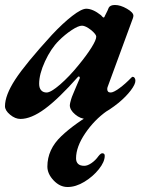

<svg xmlns="http://www.w3.org/2000/svg" viewBox="-44 -463 583 770"><path d="M-24 -37Q-24 -81 17 -144Q58 -207 164 -323Q208 -370 245.5 -399Q283 -428 302 -428Q328 -428 361 -402Q369 -393 370 -393H372Q374 -393 375 -395.5Q376 -398 377 -400Q390 -425 392 -432Q398 -443 417 -443Q439 -443 465 -428Q491 -413 491 -400Q491 -396 489 -390L389 -118Q386 -111 386 -106Q386 -92 400 -92Q411 -92 434.5 -109Q458 -126 483 -152Q486 -155 488 -155Q493 -155 496 -150.5Q499 -146 499 -139Q499 -125 480.5 -100.5Q462 -76 432 -51Q395 -21 360 -3.5Q325 14 302 14Q279 14 257.5 -4Q236 -22 236 -41Q236 -47 241 -64Q243 -72 251 -90.5Q259 -109 263 -119L275 -147Q276 -148 276 -151Q276 -155 273.5 -156Q271 -157 269 -155Q191 -67 136 -26.5Q81 14 38 14Q17 14 -3.5 -3Q-24 -20 -24 -37ZM272 -203Q304 -242 323 -272.5Q342 -303 342 -316Q342 -325 322 -342Q299 -360 285 -360Q270 -360 243 -342Q216 -324 192 -300Q160 -268 136.5 -217Q113 -166 113 -127Q113 -110 121 -101Q129 -92 143 -92Q160 -92 197 -124Q234 -156 272 -203ZM146 205Q146 136 202 83Q258 30 344 -18H385Q334 18 297.5 72Q261 126 261 172Q261 186 269 194Q277 202 294 202Q307 202 323 191Q339 180 351 163Q362 149 369 152Q376 153 376 162Q376 186 352.5 215.5Q329 245 294.5 266Q260 287 227 287Q196 287 171 260.5Q146 234 146 205Z"/></svg>

Font: EB Garamond
Style: Bold Italic
Weight: 700
Italic angle: -17.2°
Designer: Georg Duffner and Octavio Pardo
Foundry: Georg Duffner
Version: Version 1.000